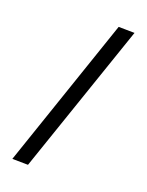

<svg xmlns="http://www.w3.org/2000/svg" viewBox="-134 -768 642 838"><g transform="rotate(20 186.5 -349.5)"><path d="M269 -700 343 -699 103 1 30 0Z"/></g></svg>

Font: Fivo Sans
Style: Regular
Weight: 400
Designer: Alexander Slobzheninov
Foundry: Alexander Slobzheninov
Version: 1.0